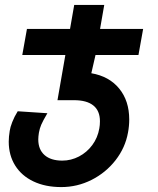

<svg xmlns="http://www.w3.org/2000/svg" viewBox="-20 -570 640 780"><path d="M15.5 5.5Q15.5 -14.5 19.5 -38.5Q21.5 -53 29.8 -74.2Q38 -95.5 52 -118L172.5 -110Q154 -78.5 147.5 -63.2Q141 -48 138 -30.5Q135.5 -14.5 135.5 -3.5Q135.5 37.5 161 60Q186.5 82.5 233 82.5Q268.5 82.5 300.8 65.8Q333 49 355 19.2Q377 -10.5 383.5 -48.5Q386 -61.5 386 -77.5Q386 -120 359.2 -141.5Q332.5 -163 280.5 -163H213.5L245.5 -346.5H70.5L89.5 -452.5H264.5L281.5 -550H403.5L386.5 -452.5H561.5L542.5 -346.5H368L351 -272.5Q423.5 -260 464.2 -210.2Q505 -160.5 505 -84.5Q505 -58 500 -31.5Q489 30 449.5 80.8Q410 131.5 352 160.8Q294 190 229 190Q164 190 115.8 167Q67.5 144 41.5 102.2Q15.5 60.5 15.5 5.5Z"/></svg>

Font: JuliaMono BoldItalic
Style: Regular
Weight: 700
Italic angle: -9°
Monospace: yes
Designer: cormullion
Foundry: corm
Version: Version 0.049; ttfautohint (v1.8.4)